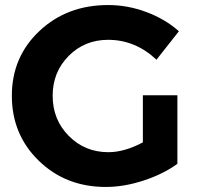

<svg xmlns="http://www.w3.org/2000/svg" viewBox="-20 -731 785 762"><path d="M547 -166V-353H684V-81Q628 -40 550 -14.5Q472 11 400 11Q241 11 134 -93Q27 -197 27 -351Q27 -505 136.5 -608Q246 -711 409 -711Q487 -711 561.5 -683Q636 -655 690 -607L601 -494Q517 -573 409 -573Q316 -573 252.5 -509Q189 -445 189 -351Q189 -256 253 -191.5Q317 -127 410 -127Q474 -127 547 -166Z"/></svg>

Font: Montserrat-Arabic SemiBold
Style: Regular
Weight: 600
Designer: Mohamed Gaber
Foundry: Kief Type Foundry
Version: Version 5.008;PS 005.008;hotconv 1.0.88;makeotf.lib2.5.64775